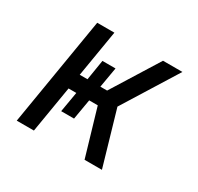

<svg xmlns="http://www.w3.org/2000/svg" viewBox="-120 -672 839 814"><g transform="rotate(30 300.0 -265.0)"><path d="M50 0 138 -530H222L184 -302H222L238 -401H302L285 -302H318L460 -530H555L390 -265L467 0H382L315 -228H273L256 -129H193L210 -228H172L134 0Z"/></g></svg>

Font: Iosevka Curly Extended Oblique
Style: Regular
Weight: 400
Width: 7
Italic angle: -9°
Monospace: yes
Designer: Belleve Invis
Foundry: Belleve Invis
Version: Version 11.1.0; ttfautohint (v1.8.3)